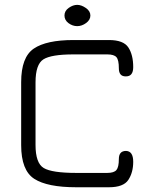

<svg xmlns="http://www.w3.org/2000/svg" viewBox="-20 -790 636 810"><path d="M342.3 -756.3Q361.3 -743.2 361.3 -724.6Q361.3 -706.1 343.3 -692.9Q325.2 -679.7 305.7 -679.7Q286.1 -679.7 269 -692.4Q252 -705.1 252 -724.6Q252 -744.1 270 -756.8Q288.1 -769.5 305.7 -769.5Q323.2 -769.5 342.3 -756.3ZM439.5 0H301.8Q179.7 0 124.5 -35.6Q69.3 -71.3 69.3 -177.7V-443.4Q69.3 -548.8 122.6 -585Q175.8 -621.1 290 -621.1H439.5Q501 -621.1 521.5 -589.8Q542 -558.6 542 -506.8Q542 -467.8 511.7 -467.8Q510.7 -467.8 509.8 -467.8Q481.4 -467.8 481.4 -502Q481.4 -537.1 471.2 -548.8Q460.9 -560.5 432.6 -560.5H290Q196.3 -560.5 163.1 -539.6Q129.9 -518.6 129.9 -442.4V-178.7Q129.9 -101.6 164.6 -81.1Q199.2 -60.5 301.8 -60.5H432.6Q460.9 -60.5 471.2 -72.8Q481.4 -85 481.4 -119.1Q481.4 -153.3 511.7 -153.3Q542 -152.3 542 -107.4Q542 -62.5 521.5 -31.2Q501 0 439.5 0Z"/></svg>

Font: Jura
Style: Medium
Weight: 500
Version: Version 2.6.1